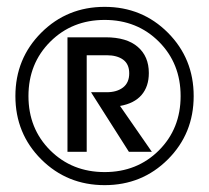

<svg xmlns="http://www.w3.org/2000/svg" viewBox="-20 -790 610 560"><path d="M469.7 -325.2Q394.5 -250 285.2 -250Q175.8 -250 100.3 -325.2Q24.9 -400.4 24.9 -509.8Q24.9 -619.1 100.3 -694.6Q175.8 -770 285.2 -770Q394.5 -770 469.7 -694.6Q544.9 -619.1 544.9 -509.8Q544.9 -400.4 469.7 -325.2ZM126.7 -668.5Q63 -605 63 -509.8Q63 -414.6 126.7 -351.3Q190.4 -288.1 285.2 -288.1Q379.9 -288.1 443.4 -351.3Q506.8 -414.6 506.8 -509.8Q506.8 -605 443.4 -668.5Q379.9 -731.9 285.2 -731.9Q190.4 -731.9 126.7 -668.5ZM176.8 -347.2V-681.2H288.1Q349.6 -681.2 381.8 -653.3Q414.1 -625.5 414.1 -577.1Q414.1 -537.6 392.8 -512.9Q371.6 -488.3 330.1 -481L422.9 -347.2H356L246.1 -520V-521H291Q320.8 -521 338.9 -534.9Q356.9 -548.8 356.9 -576.2Q356.9 -603 339.1 -616Q321.3 -628.9 291 -628.9H232.9V-347.2Z"/></svg>

Font: TASA Explorer
Style: Regular
Weight: 400
Designer: Weizhong Zhang
Foundry: Local Remote
Version: Version 1.000;Glyphs 3.1.2 (3151)